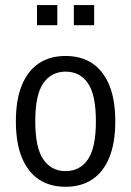

<svg xmlns="http://www.w3.org/2000/svg" viewBox="-20 -711 506 740"><path d="M232.8 8.9Q172.8 8.9 130.1 -19.3Q87.5 -47.5 64.3 -103.7Q41.2 -159.9 41.2 -243.4Q41.2 -326.7 64.3 -382.8Q87.5 -438.9 130.1 -467.1Q172.8 -495.3 232.8 -495.3Q292.7 -495.3 335.4 -467.1Q378 -438.9 401.2 -382.8Q424.3 -326.7 424.3 -243.4Q424.3 -159.9 401.2 -103.7Q378 -47.5 335.4 -19.3Q292.7 8.9 232.8 8.9ZM232.8 -51.5Q287.9 -51.5 318.7 -96.5Q349.6 -141.5 349.6 -243.9Q349.6 -346.1 318.7 -390.5Q287.9 -434.9 232.8 -434.9Q178.1 -434.9 147 -390.5Q115.9 -346.1 115.9 -243.9Q115.9 -141.5 147 -96.5Q178.1 -51.5 232.8 -51.5ZM264.6 -613.8V-691.4H342.9V-613.8ZM122.6 -613.8V-691.4H200.9V-613.8Z"/></svg>

Font: Nunito Sans 12pt ExtraLight Condensed
Style: Regular
Weight: 200
Width: 3
Version: Version 3.101;gftools[0.9.27]